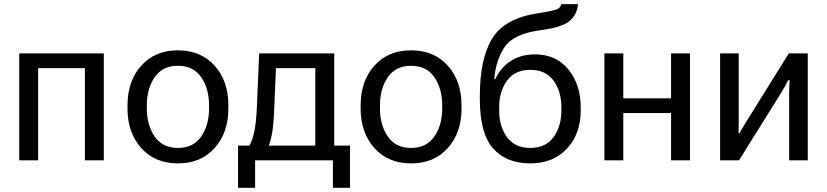

<svg xmlns="http://www.w3.org/2000/svg" viewBox="-20 -770 3971 922"><path d="M72.3 -513.7V0H163.1V-442.9H387.7V0H478.5V-513.7Z M592.3 -249Q592.3 -132.8 658.2 -59.1Q724.1 14.6 834.5 14.6Q944.8 14.6 1010.7 -59.1Q1076.7 -132.8 1076.7 -249V-264.6Q1076.7 -380.9 1010.7 -454.6Q944.8 -528.3 834.5 -528.3Q724.1 -528.3 658.2 -454.6Q592.3 -380.9 592.3 -264.6ZM685.1 -264.6Q685.1 -344.2 722.7 -399.2Q760.3 -454.1 834.5 -454.1Q908.7 -454.1 946.3 -399.2Q983.9 -344.2 983.9 -264.6V-249Q983.9 -169.4 946.3 -114.5Q908.7 -59.6 834.5 -59.6Q760.3 -59.6 722.7 -114.5Q685.1 -169.4 685.1 -249Z M1578.6 131.8H1660.6V-70.8H1123V131.8H1205.1V0H1578.6ZM1305.2 -442.9H1494.1V0H1585V-513.7H1224.6L1213.9 -262.7Q1210 -170.9 1198.7 -127Q1187.5 -83 1171.9 -62H1267.1Q1280.3 -92.8 1287.1 -133.5Q1293.9 -174.3 1296.9 -249Z M1711.9 -249Q1711.9 -132.8 1777.8 -59.1Q1843.8 14.6 1954.1 14.6Q2064.5 14.6 2130.4 -59.1Q2196.3 -132.8 2196.3 -249V-264.6Q2196.3 -380.9 2130.4 -454.6Q2064.5 -528.3 1954.1 -528.3Q1843.8 -528.3 1777.8 -454.6Q1711.9 -380.9 1711.9 -264.6ZM1804.7 -264.6Q1804.7 -344.2 1842.3 -399.2Q1879.9 -454.1 1954.1 -454.1Q2028.3 -454.1 2065.9 -399.2Q2103.5 -344.2 2103.5 -264.6V-249Q2103.5 -169.4 2065.9 -114.5Q2028.3 -59.6 1954.1 -59.6Q1879.9 -59.6 1842.3 -114.5Q1804.7 -169.4 1804.7 -249Z M2377 -254.9Q2377 -330.6 2414.6 -382.6Q2452.1 -434.6 2526.4 -434.6Q2600.6 -434.6 2638.2 -382.6Q2675.8 -330.6 2675.8 -254.9V-239.3Q2675.8 -163.6 2638.2 -111.6Q2600.6 -59.6 2526.4 -59.6Q2452.1 -59.6 2414.6 -111.6Q2377 -163.6 2377 -239.3ZM2548.8 -508.8Q2481.9 -508.8 2433.1 -477.3Q2384.3 -445.8 2358.9 -391.1H2353.5Q2361.8 -486.3 2405.3 -547.1Q2448.7 -607.9 2573.7 -624.5Q2678.7 -638.7 2714.6 -668.7Q2750.5 -698.7 2755.9 -750H2675.8Q2673.3 -737.8 2660.4 -728.5Q2647.5 -719.2 2563.5 -706.5Q2402.8 -682.1 2343.5 -585Q2284.2 -487.8 2284.2 -308.1V-295.4Q2284.2 -128.4 2348.1 -56.9Q2412.1 14.6 2526.4 14.6Q2636.7 14.6 2702.6 -56.4Q2768.6 -127.4 2768.6 -239.3V-254.9Q2768.6 -363.8 2709.7 -436.3Q2650.9 -508.8 2548.8 -508.8Z M2882.3 -513.7V0H2973.1V-227.1H3202.6V0H3293.5V-513.7H3202.6V-297.9H2973.1V-513.7Z M3438 0H3528.8L3732.4 -326.2Q3741.7 -341.3 3750.2 -356.9Q3758.8 -372.6 3764.6 -384.8H3772Q3771 -370.1 3770.3 -350.6Q3769.5 -331.1 3769.5 -316.4V0H3858.9V-513.7H3768.1L3564.5 -187Q3555.2 -171.9 3546.6 -157.5Q3538.1 -143.1 3531.2 -130.9H3526.4Q3526.9 -145.5 3527.1 -163.8Q3527.3 -182.1 3527.3 -196.8V-513.7H3438Z"/></svg>

Font: Roboto Flex
Style: Regular
Weight: 400
Designer: Berlow after Robertson
Foundry: Google
Version: Version 3.200;gftools[0.9.32]